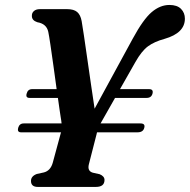

<svg xmlns="http://www.w3.org/2000/svg" viewBox="-20 -736 748 756"><path d="M51.5 -232.5Q56.5 -250 73.5 -250H222.5Q222 -256 221 -262.2Q220 -268.5 219 -274.5Q217.5 -284.5 214.5 -304.5Q211.5 -324.5 208 -350.5H96.5Q80 -350.5 85 -367.5Q89.5 -385 106.5 -385H203Q197 -429 190.5 -476Q184 -523 178.5 -560Q173 -597 170 -611Q163 -642.5 127 -648.5Q105.5 -655.5 105.5 -673Q105 -685 113.5 -692.5Q122 -700 137 -700H244.5Q270.5 -700 283.8 -688.8Q297 -677.5 301.5 -653Q304.5 -636.5 310.5 -595.8Q316.5 -555 324 -502.8Q331.5 -450.5 339 -398.8Q346.5 -347 352.5 -308L502.5 -583.5Q544 -660 577.2 -688.2Q610.5 -716.5 647 -716.5Q677.5 -716.5 692.8 -701Q708 -685.5 708 -662.5Q708 -606 628 -583Q587.5 -572 562.5 -553.5Q537.5 -535 513 -491.5L452.5 -385H567Q585 -385 580.5 -367.5Q576 -350.5 557.5 -350.5H433L380.5 -258Q378 -254 376 -250H533Q553 -250 548 -232.5Q543.5 -215 521.5 -215H362Q361 -211.5 360 -206.5L330 -89.5Q323 -62.5 345.5 -56L372.5 -50Q391.5 -42 391.5 -27.5Q391.5 0 357.5 0H129Q102 0 102 -23.5Q102 -42.5 125 -51L152.5 -57Q178.5 -63.5 187.5 -94.5L219.5 -212.5Q220 -214 220.5 -215H63Q47 -215 51.5 -232.5Z"/></svg>

Font: Fraunces 72pt S050 SemiBold
Style: Italic
Weight: 600
Italic angle: -16°
Version: Version 1.000; ttfautohint (v1.8.3)